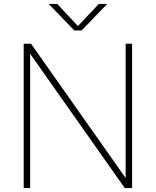

<svg xmlns="http://www.w3.org/2000/svg" viewBox="-20 -964 798 984"><path d="M101.5 0V-740H139L624 -51.5V-740H657V0H619.5L134.5 -688.5V0ZM360.5 -808 229.5 -944H273L379.5 -830.5L486.5 -944H529.5L398.5 -808Z"/></svg>

Font: Encode Sans SemiExpanded SemiExpanded Thin
Style: Regular
Weight: 100
Width: 6
Designer: Multiple Designers
Foundry: Impallari Type
Version: Version 3.000; ttfautohint (v1.8.3) -l 8 -r 50 -G 200 -x 14 